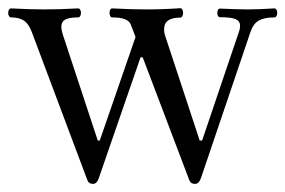

<svg xmlns="http://www.w3.org/2000/svg" viewBox="-21 -438 697 469"><path d="M192.4 2 56.6 -359.9Q48.8 -380.4 37.1 -387.9Q25.4 -395.5 5.9 -395.5Q2.9 -395.5 1 -398.7Q-1 -401.9 -1 -406.7Q-1 -411.1 1 -414.3Q2.9 -417.5 5.9 -417.5Q51.3 -415 87.9 -415Q124.5 -415 169.9 -417.5Q172.9 -417.5 174.8 -414.3Q176.8 -411.1 176.8 -406.7Q176.8 -401.9 174.8 -398.7Q172.9 -395.5 169.9 -395.5Q148.9 -395.5 138.9 -390.4Q128.9 -385.3 128.9 -372.6Q128.9 -364.3 132.3 -354L217.8 -94.7H222.7L310.1 -347.7L298.3 -378.4Q291.5 -395.5 252.9 -395.5Q250 -395.5 248.3 -398.7Q246.6 -401.9 246.6 -406.7Q246.6 -411.1 248.3 -414.3Q250 -417.5 252.9 -417.5Q299.3 -415 336.4 -415Q377.9 -415 419.4 -418Q422.4 -418 424.3 -414.6Q426.3 -411.1 426.3 -406.7Q426.3 -401.9 424.3 -398.4Q422.4 -395 419.4 -395Q379.9 -395 379.9 -367.2Q379.9 -358.4 381.3 -354L466.8 -94.7H472.7L562 -358.4Q565.4 -367.2 565.4 -375Q565.4 -386.7 554.2 -391.4Q543 -396 516.1 -396Q513.2 -396 511.5 -399.2Q509.8 -402.3 509.8 -406.7Q509.8 -410.6 511.5 -413.8Q513.2 -417 516.1 -417Q562 -415 583 -415Q611.8 -415 649.4 -417.5Q652.3 -417.5 654.3 -414.3Q656.2 -411.1 656.2 -406.7Q656.2 -401.9 654.3 -398.7Q652.3 -395.5 649.4 -395.5Q625 -395.5 611.3 -387.9Q597.7 -380.4 590.8 -359.9L470.2 -3.9Q465.3 11.2 455.1 11.2Q444.8 11.2 441.4 2L327.6 -297.9H322.3L220.7 -3.9Q215.8 11.2 206.1 11.2Q195.8 11.2 192.4 2Z"/></svg>

Font: JuniusX Light
Style: Regular
Weight: 300
Designer: Peter S. Baker
Foundry: Briery Creek Software
Version: Version 1.008